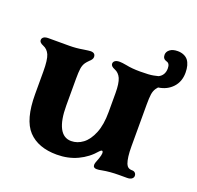

<svg xmlns="http://www.w3.org/2000/svg" viewBox="-123 -738 892 868"><g transform="rotate(20 323.0 -303.5)"><path d="M50 -214V-322Q50 -379 40 -402Q30 -424 10 -432Q-10 -440 -10 -452Q-10 -461 -2.5 -466.5Q5 -472 20 -472H121Q153 -472 187 -478Q213 -482 220 -482Q243 -482 243 -462Q243 -456 239 -450Q235 -444 229 -439Q219 -429 214 -422Q205 -409 202.5 -391.5Q200 -374 200 -342V-214Q200 -143 219 -106.5Q238 -70 275 -70Q305 -70 331 -89.5Q357 -109 373.5 -149.5Q390 -190 390 -251V-342Q390 -389 380 -412Q370 -434 350 -442Q330 -450 330 -462Q330 -471 337.5 -476.5Q345 -482 360 -482Q371 -482 393 -478Q421 -472 461 -472Q506 -472 524.5 -476Q543 -480 547 -481Q574 -495 574 -528Q574 -552 558 -556Q539 -561 539 -581Q539 -596 552.5 -606.5Q566 -617 590 -617Q606 -617 619 -611.5Q632 -606 640 -596Q656 -575 656 -537Q656 -494 630 -466Q604 -438 562 -432L554 -422Q545 -409 542.5 -391.5Q540 -374 540 -342V-140Q540 -87 550 -60Q554 -50 561 -45Q568 -40 580 -40Q589 -40 594.5 -34.5Q600 -29 600 -20Q600 -12 592.5 -6Q585 0 570 0H532Q488 0 451 7Q438 10 427 10Q410 10 410 -5Q410 -14 421 -40Q427 -58 427 -66Q427 -77 421 -77Q418 -77 411 -70Q379 -32 334 -11Q289 10 235 10Q145 10 97.5 -40.5Q50 -91 50 -214Z"/></g></svg>

Font: Raigarh
Style: Bold
Weight: 700
Designer: jaikishan Patel
Foundry: MagicType
Version: Version 1.000